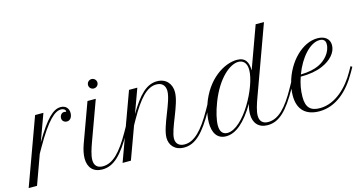

<svg xmlns="http://www.w3.org/2000/svg" viewBox="-191 -1220 3059 1613"><g transform="rotate(-15 1339.0 -413.5)"><path d="M364.7 -543.9C364.7 -540 363.3 -537.1 360.8 -537.1C359.4 -537.1 356.9 -538.6 355.5 -539.6C353 -540 348.6 -540.5 345.2 -540.5C322.8 -540.5 308.1 -518.1 308.1 -496.6C308.1 -470.7 329.1 -457 350.1 -457C379.4 -457 397 -484.9 397 -519C397 -560.1 371.1 -587.9 328.1 -587.9C264.6 -587.9 198.7 -527.8 91.3 -344.2L176.8 -578.6H104.5L-106.4 0H-33.7L58.6 -254.9L83 -297.9C205.6 -513.7 273.9 -567.9 325.7 -567.9C351.1 -567.9 364.7 -554.2 364.7 -543.9Z M435.5 -236.8C419.9 -192.9 411.6 -151.4 411.6 -117.7C411.6 -41 453.6 9.3 533.2 9.3C634.8 9.3 709 -67.4 804.2 -235.4L829.6 -280.3L816.4 -289.6L791 -244.6C703.6 -90.8 631.8 -15.1 543.9 -15.1C494.1 -15.1 470.7 -43.9 470.7 -88.9C470.7 -129.4 489.3 -186 507.8 -236.8L632.3 -578.6H560.1ZM599.1 -706.5C599.1 -684.1 616.7 -666.5 639.6 -666.5C662.6 -666.5 681.2 -684.6 681.2 -707C681.2 -729.5 662.6 -748 640.1 -748C617.2 -748 599.1 -729.5 599.1 -706.5Z M710.4 0H782.7L885.3 -280.3L910.6 -325.2C1000.5 -484.4 1071.3 -563.5 1153.8 -563.5C1207 -563.5 1230.5 -530.3 1230.5 -486.3C1230.5 -392.6 1121.1 -210.4 1121.1 -107.9C1121.1 -44.4 1163.1 9.3 1245.1 9.3C1345.2 9.3 1420.4 -70.8 1513.7 -235.4L1539.1 -280.3L1525.9 -289.6L1500.5 -244.6C1414.1 -91.8 1339.8 -15.1 1255.9 -15.1C1203.6 -15.1 1180.2 -44.9 1180.2 -84.5C1180.2 -170.4 1289.6 -351.6 1289.6 -461.9C1289.6 -530.3 1247.6 -587.9 1166 -587.9C1075.2 -587.9 1004.9 -517.6 917 -368.7L993.7 -578.6H921.4Z M1523.9 -285.2C1506.8 -234.4 1497.6 -182.6 1497.6 -137.2C1497.6 -53.2 1530.3 9.3 1610.4 9.3C1695.8 9.3 1778.8 -62.5 1863.8 -205.1C1854.5 -173.3 1850.1 -143.1 1850.1 -117.7C1850.1 -41 1892.1 9.3 1971.7 9.3C2073.2 9.3 2147 -66.9 2242.2 -235.4L2267.6 -280.3L2254.4 -289.6L2229.5 -244.6C2143.6 -89.4 2070.3 -15.1 1982.4 -15.1C1932.6 -15.1 1909.2 -43.9 1909.2 -88.9C1909.2 -129.4 1927.7 -185.5 1946.3 -236.8L2164.1 -835.9H2091.8L1959 -470.2C1959 -540.5 1935.1 -587.9 1861.3 -587.9C1753.9 -587.9 1594.7 -497.1 1523.9 -285.2ZM1627.9 -15.1C1584.5 -15.1 1564.5 -45.9 1564.5 -96.7C1564.5 -141.6 1580.1 -211.9 1610.4 -290C1684.1 -479.5 1795.4 -568.4 1868.7 -568.4C1904.8 -568.4 1940.4 -546.4 1940.4 -480C1940.4 -334.5 1768.6 -15.1 1627.9 -15.1Z M2421.4 9.3C2565.9 9.3 2678.2 -93.8 2758.3 -235.4L2783.7 -280.3L2770.5 -289.6L2745.1 -244.6C2680.2 -129.9 2569.3 -15.1 2432.1 -15.1C2350.1 -15.1 2313.5 -52.7 2313.5 -143.1C2313.5 -201.7 2324.7 -259.8 2343.8 -312.5C2421.4 -312.5 2481.9 -323.2 2532.2 -344.7C2614.3 -378.9 2666 -438.5 2666 -500.5C2666 -555.2 2626 -587.9 2561 -587.9C2431.6 -587.9 2298.8 -458.5 2252.4 -284.2C2242.2 -245.6 2237.3 -207.5 2237.3 -174.3C2237.3 -53.2 2304.2 9.3 2421.4 9.3ZM2574.7 -568.4C2603 -568.4 2625.5 -556.2 2625.5 -521.5C2625.5 -450.7 2567.9 -389.2 2507.8 -361.3C2470.2 -343.8 2420.9 -331.5 2349.6 -330.1C2399.9 -466.3 2492.7 -568.4 2574.7 -568.4Z"/></g></svg>

Font: Petit Formal Script
Style: Regular
Weight: 400
Designer: Pablo Impallari, Brenda Gallo, Rodrigo Fuenzalida
Foundry: Pablo Impallari, Brenda Gallo, Rodrigo Fuenzalida
Version: Version 1.001